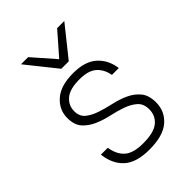

<svg xmlns="http://www.w3.org/2000/svg" viewBox="-210 -807 909 909"><g transform="rotate(-45 245.0 -352.0)"><path d="M245 6Q158 6 115.5 -32.5Q73 -71 65 -140H111Q119 -89 149 -62.5Q179 -36 245 -36Q317 -36 348 -62Q379 -88 379 -130Q379 -167 356.5 -187Q334 -207 300 -219Q266 -231 227 -239.5Q188 -248 154 -263Q120 -278 97.5 -303.5Q75 -329 75 -375Q75 -430 118 -468Q161 -506 245 -506Q324 -506 365.5 -468.5Q407 -431 415 -370H369Q361 -414 332.5 -439Q304 -464 245 -464Q180 -464 150.5 -438.5Q121 -413 121 -375Q121 -340 143.5 -321.5Q166 -303 200 -291.5Q234 -280 273 -271.5Q312 -263 346 -247.5Q380 -232 402.5 -205Q425 -178 425 -130Q425 -71 381 -32.5Q337 6 245 6ZM100 -710H148L245 -599L342 -710H390L270 -560H220Z"/></g></svg>

Font: PT Root UI Web Light
Style: Regular
Weight: 300
Designer: Vitaly Kuzmin
Foundry: ParaType Ltd.
Version: Version 1.000W